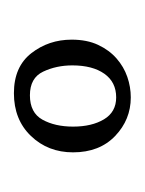

<svg xmlns="http://www.w3.org/2000/svg" viewBox="14 -891 208 276"><g transform="rotate(-90 118.0 -753.0)"><path d="M199 -754Q199 -732 191.5 -716Q184 -700 172 -689.5Q160 -679 145.5 -674Q131 -669 116 -669Q84 -669 60.5 -691.5Q37 -714 37 -752Q37 -788 60.5 -812.5Q84 -837 122 -837Q160 -837 179.5 -812Q199 -787 199 -754ZM119 -814Q94 -814 84 -796Q74 -778 74 -752Q74 -725 84.5 -707.5Q95 -690 116 -690Q138 -690 150 -707Q162 -724 162 -753Q162 -776 153 -795Q144 -814 119 -814Z"/></g></svg>

Font: Life Savers
Style: Regular
Weight: 400
Designer: Pablo Impallari, Rodrigo Fuenzalida, Brenda Gallo
Foundry: Pablo Impallari, Rodrigo Fuenzalida, Brenda Gallo
Version: Version 3.001; ttfautohint (v0.95) -l 8 -r 50 -G 200 -x 14 -